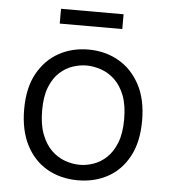

<svg xmlns="http://www.w3.org/2000/svg" viewBox="-51 -730 697 789"><g transform="rotate(5 297.5 -336.0)"><path d="M299 12Q227 12 171.5 -20Q116 -52 85 -113Q54 -174 54 -260Q54 -349 87 -408Q120 -467 174.5 -497Q229 -527 296 -527Q365 -527 420.5 -495.5Q476 -464 508.5 -403.5Q541 -343 541 -255Q541 -167 509 -107.5Q477 -48 422.5 -18Q368 12 299 12ZM302 -52Q329 -52 358 -62Q387 -72 411.5 -95Q436 -118 451.5 -157Q467 -196 467 -254Q467 -313 451.5 -352.5Q436 -392 410.5 -416Q385 -440 354 -450.5Q323 -461 294 -461Q267 -461 238 -451.5Q209 -442 184 -419.5Q159 -397 143.5 -358.5Q128 -320 128 -262Q128 -203 143.5 -163Q159 -123 184 -98.5Q209 -74 240 -63Q271 -52 302 -52ZM169 -623V-684H427V-623Z"/></g></svg>

Font: Bricolage Grotesque Light
Style: Regular
Weight: 300
Designer: Mathieu Triay
Foundry: Atelier Triay
Version: Version 1.000;gftools[0.9.30]